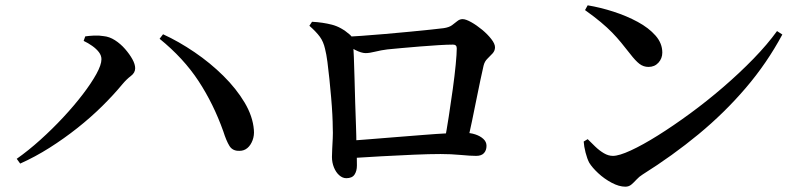

<svg xmlns="http://www.w3.org/2000/svg" viewBox="-20 -715 3040 723"><path d="M43 -117Q87 -148 132 -188.5Q177 -229 218 -273Q259 -317 291.5 -359.5Q324 -402 343 -436.5Q362 -471 362 -492Q362 -506 352.5 -518.5Q343 -531 327.5 -542Q312 -553 295 -561L301 -578Q314 -580 333.5 -581Q353 -582 370 -579Q392 -577 413 -563.5Q434 -550 451 -530.5Q468 -511 478.5 -492Q489 -473 489 -458Q489 -441 473 -429Q457 -417 441 -398Q408 -358 365 -315.5Q322 -273 271.5 -233Q221 -193 166.5 -158.5Q112 -124 56 -99ZM882 -147Q856 -146 844 -165.5Q832 -185 821 -220Q784 -324 727.5 -410Q671 -496 581 -569L594 -586Q653 -559 712.5 -518.5Q772 -478 821 -429.5Q870 -381 901 -329Q932 -277 936 -226Q938 -205 931 -186.5Q924 -168 911.5 -157.5Q899 -147 882 -147Z M1654 -183Q1662 -225 1670 -277Q1678 -329 1685 -379.5Q1692 -430 1696 -471.5Q1700 -513 1700 -533Q1700 -547 1686 -547Q1665 -547 1632 -545Q1599 -543 1562 -540Q1525 -537 1492 -534Q1459 -531 1439 -529Q1415 -526 1393 -520.5Q1371 -515 1357 -515Q1341 -515 1317.5 -527Q1294 -539 1276 -553V-576Q1300 -577 1341 -580Q1382 -583 1429.5 -587Q1477 -591 1522.5 -595.5Q1568 -600 1602.5 -603.5Q1637 -607 1651 -609Q1671 -612 1682 -620Q1693 -628 1702 -635.5Q1711 -643 1722 -643Q1734 -643 1754.5 -631.5Q1775 -620 1795.5 -603Q1816 -586 1830 -568Q1844 -550 1844 -537Q1844 -524 1835 -514Q1826 -504 1815.5 -494Q1805 -484 1801 -468Q1796 -447 1789 -413.5Q1782 -380 1774 -340.5Q1766 -301 1757.5 -259.5Q1749 -218 1740 -179ZM1284 -44Q1270 -44 1257.5 -55Q1245 -66 1237.5 -84.5Q1230 -103 1230 -124Q1230 -136 1231 -154.5Q1232 -173 1233 -194Q1234 -215 1233 -235Q1233 -254 1231.5 -283.5Q1230 -313 1227 -347.5Q1224 -382 1220.5 -416.5Q1217 -451 1213 -481.5Q1209 -512 1204 -531Q1198 -558 1184.5 -576.5Q1171 -595 1145 -618L1155 -633Q1195 -631 1230 -622Q1265 -613 1298 -584Q1306 -577 1307.5 -570.5Q1309 -564 1310 -550Q1311 -534 1312.5 -499.5Q1314 -465 1315 -420.5Q1316 -376 1317.5 -329.5Q1319 -283 1320.5 -241.5Q1322 -200 1322 -173Q1323 -152 1323.5 -134.5Q1324 -117 1324 -92Q1324 -71 1315 -57.5Q1306 -44 1284 -44ZM1291 -185Q1327 -187 1375 -191Q1423 -195 1474.5 -199Q1526 -203 1575.5 -207Q1625 -211 1665 -213Q1705 -215 1730 -215Q1751 -215 1769.5 -209Q1788 -203 1800 -192Q1812 -181 1812 -166Q1812 -149 1802.5 -138.5Q1793 -128 1773 -128Q1752 -128 1715 -131.5Q1678 -135 1639 -135Q1597 -135 1539 -132.5Q1481 -130 1416.5 -126.5Q1352 -123 1291 -119Z M2335 -12Q2311 -12 2283 -27Q2255 -42 2232.5 -63Q2210 -84 2199 -102Q2191 -117 2185 -140.5Q2179 -164 2178 -182L2193 -191Q2206 -178 2221.5 -163Q2237 -148 2254 -138Q2271 -128 2288 -128Q2311 -128 2355.5 -148.5Q2400 -169 2457.5 -205Q2515 -241 2578.5 -287.5Q2642 -334 2703.5 -387Q2765 -440 2817.5 -494Q2870 -548 2906 -598L2926 -585Q2868 -477 2788 -383.5Q2708 -290 2610.5 -209.5Q2513 -129 2400 -58Q2387 -50 2377 -39Q2367 -28 2357.5 -20Q2348 -12 2335 -12ZM2422 -463Q2403 -463 2388 -474.5Q2373 -486 2353 -512Q2335 -535 2319 -554.5Q2303 -574 2285 -592.5Q2267 -611 2242.5 -631.5Q2218 -652 2183 -677L2193 -695Q2241 -687 2290.5 -671Q2340 -655 2381.5 -632.5Q2423 -610 2448.5 -581Q2474 -552 2474 -517Q2474 -495 2459.5 -479Q2445 -463 2422 -463Z"/></svg>

Font: Noto Serif TC SemiBold
Style: Regular
Weight: 600
Version: Version 2.002-H1;hotconv 1.1.0;makeotfexe 2.6.0